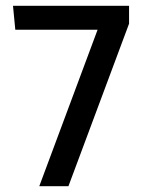

<svg xmlns="http://www.w3.org/2000/svg" viewBox="-20 -645 507 665"><path d="M116 0 318 -542H33L25 -625H427V-563L217 0Z"/></svg>

Font: Changa
Style: Regular
Weight: 400
Designer: Eduardo Rodriguez Tunni
Foundry: Eduardo Rodriguez Tunni
Version: Version 2.002; ttfautohint (v1.5.10-5e6f)